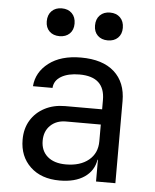

<svg xmlns="http://www.w3.org/2000/svg" viewBox="-55 -823 710 880"><g transform="rotate(5 300.0 -383.5)"><path d="M252 10Q167 10 117 -37.5Q67 -85 67 -162Q67 -213 90 -251Q113 -289 154 -310.5Q195 -332 248 -332H418V-375Q418 -482 301 -482Q249 -482 217 -463Q185 -444 183 -410H93Q98 -475 153.5 -517.5Q209 -560 301 -560Q401 -560 454.5 -512Q508 -464 508 -378V0H419V-100H417Q409 -49 366 -19.5Q323 10 252 10ZM274 -66Q340 -66 379 -98Q418 -130 418 -185V-262H258Q214 -262 186.5 -235.5Q159 -209 159 -165Q159 -119 189.5 -92.5Q220 -66 274 -66ZM416 -649Q387 -649 369.5 -666Q352 -683 352 -712Q352 -742 369.5 -759.5Q387 -777 416 -777Q445 -777 462.5 -759.5Q480 -742 480 -712Q480 -683 462.5 -666Q445 -649 416 -649ZM194 -649Q165 -649 147.5 -666Q130 -683 130 -712Q130 -742 147.5 -759.5Q165 -777 194 -777Q223 -777 240.5 -759.5Q258 -742 258 -712Q258 -683 240.5 -666Q223 -649 194 -649Z"/></g></svg>

Font: JetBrainsMonoNL NF
Style: Regular
Weight: 400
Designer: Philipp Nurullin, Konstantin Bulenkov
Foundry: JetBrains
Version: Version 2.304; ttfautohint (v1.8.4.7-5d5b);Nerd Fonts 3.2.1